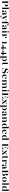

<svg xmlns="http://www.w3.org/2000/svg" viewBox="8739 -9410 864 18382"><g transform="rotate(90 9171.0 -219.0)"><path d="M117.7 -201.6V-492.7Q117.7 -518.5 112.9 -531.9Q108.1 -545.2 95.6 -551.2Q83.1 -557.3 58.9 -559.7L37.1 -562.1V-571Q53.2 -571 77 -570.2Q100.8 -569.4 129.4 -569Q158.1 -568.5 189.5 -568.5Q219.4 -568.5 244 -569.8Q268.5 -571 288.7 -571H337.1Q466.1 -571 532.7 -529.4Q599.2 -487.9 599.2 -408.1Q599.2 -354 565.3 -314.9Q531.5 -275.8 468.1 -254.8Q404.8 -233.9 316.1 -233.9Q296 -233.9 279.4 -235.1Q262.9 -236.3 247.6 -238.7Q232.3 -241.1 216.1 -244.4V-253.2Q236.3 -249.2 256 -246.4Q275.8 -243.5 301.6 -243.5Q381.5 -243.5 418.1 -282.3Q454.8 -321 454.8 -405.6Q454.8 -487.1 421.8 -524.2Q388.7 -561.3 316.1 -560.5H256.5V-201.6ZM175.8 -1.6Q147.6 -2.4 121.4 -2Q95.2 -1.6 73.4 -1.2Q51.6 -0.8 36.3 -0.8V-9.7L59.7 -11.3Q83.9 -15.3 96.4 -21Q108.9 -26.6 113.3 -39.5Q117.7 -52.4 117.7 -78.2V-201.6H256.5L257.3 -78.2Q257.3 -41.1 268.1 -29Q279 -16.9 316.1 -12.9L354 -8.9V0Q337.1 -0.8 312.9 -1.2Q288.7 -1.6 259.7 -2Q230.6 -2.4 197.6 -2.4H190.3Z M782.3 -2.4Q746.8 -2.4 718.1 -2Q689.5 -1.6 650 0V-8.9L664.5 -9.7Q695.2 -12.1 707.3 -25Q719.4 -37.9 719.4 -69.4V-208.9H844.4V-69.4Q844.4 -37.9 856.9 -25Q869.4 -12.1 900 -9.7L914.5 -8.9V0Q875.8 -1.6 846.8 -2Q817.7 -2.4 782.3 -2.4ZM719.4 -208.9V-545.2Q719.4 -579.8 707.3 -594.8Q695.2 -609.7 662.1 -612.1L650 -613.7V-622.6Q674.2 -621 689.5 -620.6Q704.8 -620.2 724.2 -620.2Q758.9 -620.2 787.9 -623Q816.9 -625.8 844.4 -631.5V-622.6V-208.9Z M1246.8 -208.9V-301.6Q1246.8 -357.3 1221.4 -386.7Q1196 -416.1 1147.6 -416.1Q1120.2 -416.1 1102.4 -407.3Q1084.7 -398.4 1084.7 -384.7Q1084.7 -373.4 1095.6 -362.1Q1106.5 -350.8 1116.9 -337.9Q1127.4 -325 1127.4 -308.1Q1127.4 -288.7 1109.3 -276.6Q1091.1 -264.5 1062.1 -264.5Q1032.3 -264.5 1014.5 -280.6Q996.8 -296.8 996.8 -322.6Q996.8 -354.8 1021.4 -378.6Q1046 -402.4 1089.1 -415.7Q1132.3 -429 1190.3 -429Q1288.7 -429 1330.2 -385.5Q1371.8 -341.9 1371.8 -246V-208.9ZM1099.2 11.3Q1043.5 11.3 1008.9 -15.7Q974.2 -42.7 974.2 -88.7Q974.2 -127.4 994 -150.4Q1013.7 -173.4 1044.8 -186.3Q1075.8 -199.2 1110.5 -207.3Q1145.2 -215.3 1176.2 -223Q1207.3 -230.6 1227.4 -243.5Q1247.6 -256.5 1247.6 -279L1249.2 -263.7Q1246 -245.2 1229.8 -233.1Q1213.7 -221 1192.7 -210.5Q1171.8 -200 1151.6 -187.1Q1131.5 -174.2 1118.1 -154.4Q1104.8 -134.7 1104.8 -102.4Q1104.8 -68.5 1122.2 -50Q1139.5 -31.5 1172.6 -31.5Q1196 -31.5 1215.7 -39.9Q1235.5 -48.4 1250 -66.1V-56.5Q1222.6 -22.6 1183.9 -5.6Q1145.2 11.3 1099.2 11.3ZM1371.8 -45.2Q1371.8 -26.6 1377.8 -19Q1383.9 -11.3 1397.6 -11.3Q1408.1 -11.3 1419 -15.3Q1429.8 -19.4 1442.7 -28.2L1446 -20.2Q1424.2 -4 1399.2 3.6Q1374.2 11.3 1341.1 11.3Q1294.4 11.3 1270.6 -5.6Q1246.8 -22.6 1246.8 -57.3V-208.9H1371.8Z M1707.3 54 1500.8 -362.9Q1492.7 -379 1486.3 -387.9Q1479.8 -396.8 1471 -401.2Q1462.1 -405.6 1448.4 -407.3L1433.9 -408.9V-417.7Q1454.8 -416.9 1481.9 -416.1Q1508.9 -415.3 1537.1 -415.3H1541.1H1547.6Q1579.8 -415.3 1608.9 -415.7Q1637.9 -416.1 1662.1 -416.5Q1686.3 -416.9 1702.4 -417.7V-408.9L1684.7 -406.5Q1648.4 -403.2 1639.5 -389.5Q1630.6 -375.8 1650 -336.3L1770.2 -93.5L1762.1 -83.9L1831.5 -242.7Q1853.2 -293.5 1858.1 -328.2Q1862.9 -362.9 1850.4 -382.7Q1837.9 -402.4 1808.9 -407.3L1800.8 -408.9V-417.7Q1827.4 -416.9 1848.4 -416.1Q1869.4 -415.3 1893.5 -415.3Q1914.5 -415.3 1931 -416.1Q1947.6 -416.9 1966.1 -417.7V-408.9L1954.8 -404.8Q1934.7 -398.4 1919.4 -383.5Q1904 -368.5 1886.7 -336.7Q1869.4 -304.8 1843.5 -246.8L1712.9 54ZM1567.7 192.7Q1525 192.7 1499.2 173.4Q1473.4 154 1473.4 121.8Q1473.4 93.5 1492.3 76.2Q1511.3 58.9 1541.9 58.9Q1565.3 58.9 1579 69.4Q1592.7 79.8 1592.7 96.8Q1592.7 110.5 1586.3 122.6Q1579.8 134.7 1573 145.2Q1566.1 155.6 1566.1 165.3Q1566.1 179.8 1584.7 179.8Q1618.5 179.8 1642.3 159.3Q1666.1 138.7 1681.5 102.4L1713.7 30.6L1721.8 33.1L1694.4 97.6Q1684.7 120.2 1669.8 141.9Q1654.8 163.7 1630.6 178.2Q1606.5 192.7 1567.7 192.7Z M1996.8 -408.9V-417.7H2304.8V-408.9ZM2133.1 -2.4Q2097.6 -2.4 2068.5 -2Q2039.5 -1.6 2000.8 0V-8.9L2014.5 -9.7Q2046 -12.1 2058.1 -25Q2070.2 -37.9 2070.2 -69.4V-208.9H2195.2V-69.4Q2195.2 -48.4 2200.8 -35.9Q2206.5 -23.4 2220.2 -17.7Q2233.9 -12.1 2258.1 -10.5L2282.3 -8.9V0Q2253.2 -1.6 2229.4 -2Q2205.6 -2.4 2182.7 -2.4Q2159.7 -2.4 2133.1 -2.4ZM2070.2 -208.9V-433.1Q2070.2 -526.6 2123.8 -578.6Q2177.4 -630.6 2272.6 -630.6Q2341.9 -630.6 2382.7 -606Q2423.4 -581.5 2423.4 -538.7Q2423.4 -511.3 2404.8 -494.4Q2386.3 -477.4 2354.8 -477.4Q2329 -477.4 2314.1 -489.5Q2299.2 -501.6 2299.2 -521.8Q2299.2 -537.1 2306.5 -550.4Q2313.7 -563.7 2320.6 -575.8Q2327.4 -587.9 2327.4 -597.6Q2327.4 -621 2295.2 -621Q2244.4 -621 2219.8 -581.9Q2195.2 -542.7 2195.2 -461.3V-208.9Z M2652.4 -208.9V-301.6Q2652.4 -357.3 2627 -386.7Q2601.6 -416.1 2553.2 -416.1Q2525.8 -416.1 2508.1 -407.3Q2490.3 -398.4 2490.3 -384.7Q2490.3 -373.4 2501.2 -362.1Q2512.1 -350.8 2522.6 -337.9Q2533.1 -325 2533.1 -308.1Q2533.1 -288.7 2514.9 -276.6Q2496.8 -264.5 2467.7 -264.5Q2437.9 -264.5 2420.2 -280.6Q2402.4 -296.8 2402.4 -322.6Q2402.4 -354.8 2427 -378.6Q2451.6 -402.4 2494.8 -415.7Q2537.9 -429 2596 -429Q2694.4 -429 2735.9 -385.5Q2777.4 -341.9 2777.4 -246V-208.9ZM2504.8 11.3Q2449.2 11.3 2414.5 -15.7Q2379.8 -42.7 2379.8 -88.7Q2379.8 -127.4 2399.6 -150.4Q2419.4 -173.4 2450.4 -186.3Q2481.5 -199.2 2516.1 -207.3Q2550.8 -215.3 2581.9 -223Q2612.9 -230.6 2633.1 -243.5Q2653.2 -256.5 2653.2 -279L2654.8 -263.7Q2651.6 -245.2 2635.5 -233.1Q2619.4 -221 2598.4 -210.5Q2577.4 -200 2557.3 -187.1Q2537.1 -174.2 2523.8 -154.4Q2510.5 -134.7 2510.5 -102.4Q2510.5 -68.5 2527.8 -50Q2545.2 -31.5 2578.2 -31.5Q2601.6 -31.5 2621.4 -39.9Q2641.1 -48.4 2655.6 -66.1V-56.5Q2628.2 -22.6 2589.5 -5.6Q2550.8 11.3 2504.8 11.3ZM2777.4 -45.2Q2777.4 -26.6 2783.5 -19Q2789.5 -11.3 2803.2 -11.3Q2813.7 -11.3 2824.6 -15.3Q2835.5 -19.4 2848.4 -28.2L2851.6 -20.2Q2829.8 -4 2804.8 3.6Q2779.8 11.3 2746.8 11.3Q2700 11.3 2676.2 -5.6Q2652.4 -22.6 2652.4 -57.3V-208.9H2777.4Z M2965.3 -208.9V-340.3Q2965.3 -375 2953.2 -389.9Q2941.1 -404.8 2908.1 -407.3L2896 -408.9V-417.7Q2920.2 -416.1 2935.5 -415.7Q2950.8 -415.3 2970.2 -415.3Q3004.8 -415.3 3033.9 -418.1Q3062.9 -421 3090.3 -426.6V-417.7V-208.9ZM3028.2 -2.4Q2992.7 -2.4 2964.1 -2Q2935.5 -1.6 2896 0V-8.9L2910.5 -9.7Q2941.1 -12.1 2953.2 -25Q2965.3 -37.9 2965.3 -69.4V-208.9H3090.3V-69.4Q3090.3 -37.9 3102.8 -25Q3115.3 -12.1 3146 -9.7L3160.5 -8.9V0Q3121.8 -1.6 3092.7 -2Q3063.7 -2.4 3028.2 -2.4ZM3028.2 -496Q2997.6 -496 2974.6 -513.3Q2951.6 -530.6 2951.6 -562.1Q2951.6 -594.4 2974.2 -611.7Q2996.8 -629 3027.4 -629Q3058.1 -629 3081 -611.7Q3104 -594.4 3104 -562.1Q3104 -530.6 3081 -513.3Q3058.1 -496 3028.2 -496Z M3344.4 -2.4Q3308.9 -2.4 3280.2 -2Q3251.6 -1.6 3212.1 0V-8.9L3226.6 -9.7Q3257.3 -12.1 3269.4 -25Q3281.5 -37.9 3281.5 -69.4V-208.9H3406.5V-69.4Q3406.5 -48.4 3412.1 -35.9Q3417.7 -23.4 3431.9 -17.7Q3446 -12.1 3470.2 -10.5L3493.5 -8.9V0Q3464.5 -1.6 3440.7 -2Q3416.9 -2.4 3394.4 -2.4Q3371.8 -2.4 3344.4 -2.4ZM3281.5 -208.9V-340.3Q3281.5 -375 3269.4 -389.9Q3257.3 -404.8 3224.2 -407.3L3212.1 -408.9V-417.7Q3236.3 -416.1 3251.6 -415.7Q3266.9 -415.3 3286.3 -415.3Q3321 -415.3 3350 -418.1Q3379 -421 3406.5 -426.6V-417.7V-208.9ZM3561.3 -271.8Q3538.7 -271.8 3524.6 -283.5Q3510.5 -295.2 3510.5 -314.5Q3510.5 -329 3516.5 -340.7Q3522.6 -352.4 3528.2 -364.1Q3533.9 -375.8 3533.9 -386.3Q3533.9 -406.5 3508.1 -406.5Q3490.3 -406.5 3471.4 -398.4Q3452.4 -390.3 3435.5 -374.6Q3418.5 -358.9 3405.6 -337.1L3404.8 -346.8Q3428.2 -386.3 3466.1 -408.5Q3504 -430.6 3546.8 -430.6Q3587.9 -430.6 3610.5 -410.1Q3633.1 -389.5 3633.1 -350.8Q3633.1 -314.5 3613.3 -293.1Q3593.5 -271.8 3561.3 -271.8Z M3909.7 0V-8.9Q3954.8 -10.5 3980.6 -23.8Q4006.5 -37.1 4006.5 -75V-296.8Q4006.5 -332.3 3999.6 -350.8Q3992.7 -369.4 3970.6 -376.6Q3948.4 -383.9 3904 -384.7V-393.5Q3983.9 -395.2 4037.5 -404Q4091.1 -412.9 4131.5 -434.7V-69.4Q4131.5 -35.5 4148.4 -23Q4165.3 -10.5 4210.5 -8.9V0Q4190.3 -0.8 4152 -2Q4113.7 -3.2 4073.4 -3.2Q4023.4 -3.2 3979 -2Q3934.7 -0.8 3909.7 0Z M4241.9 -21.8V-34.7L4601.6 -428.2L4605.6 -419.4L4328.2 -114.5L4327.4 -118.5H4731.5V-21.8ZM4515.3 113.7V-325.8L4601.6 -428.2H4614.5V113.7Z M4776.6 -21.8V-34.7L5136.3 -428.2L5140.3 -419.4L4862.9 -114.5L4862.1 -118.5H5266.1V-21.8ZM5050 113.7V-325.8L5136.3 -428.2H5149.2V113.7Z M5445.2 183.9Q5409.7 183.9 5381 184.3Q5352.4 184.7 5312.9 186.3V177.4L5327.4 176.6Q5358.1 174.2 5370.2 161.3Q5382.3 148.4 5382.3 116.9V-208.9H5507.3V116.9Q5507.3 138.7 5513.3 150.8Q5519.4 162.9 5534.3 168.1Q5549.2 173.4 5575.8 175.8L5608.9 177.4V186.3Q5576.6 184.7 5550.8 184.3Q5525 183.9 5500 183.9Q5475 183.9 5445.2 183.9ZM5647.6 -429Q5705.6 -429 5748.8 -402.4Q5791.9 -375.8 5815.7 -327.4Q5839.5 -279 5839.5 -212.9Q5839.5 -145.2 5813.3 -94.8Q5787.1 -44.4 5739.9 -16.5Q5692.7 11.3 5628.2 11.3Q5584.7 11.3 5549.6 -4.4Q5514.5 -20.2 5500.8 -41.1L5502.4 -50.8Q5513.7 -33.1 5535.9 -21.4Q5558.1 -9.7 5585.5 -9.7Q5646 -9.7 5677.4 -59.7Q5708.9 -109.7 5708.9 -205.6Q5708.9 -299.2 5679.4 -349.2Q5650 -399.2 5595.2 -399.2Q5567.7 -399.2 5541.9 -383.5Q5516.1 -367.7 5497.6 -331.5L5495.2 -338.7Q5518.5 -385.5 5557.7 -407.3Q5596.8 -429 5647.6 -429ZM5382.3 -208.9V-340.3Q5382.3 -375 5370.2 -389.9Q5358.1 -404.8 5325 -407.3L5312.9 -408.9V-417.7Q5337.1 -416.1 5352.4 -415.7Q5367.7 -415.3 5387.1 -415.3Q5421.8 -415.3 5450.8 -418.1Q5479.8 -421 5507.3 -426.6V-417.7V-208.9Z M6124.2 11.3Q6054 11.3 6019 -25.8Q5983.9 -62.9 5983.9 -141.1V-208.9H6108.9V-100.8Q6108.9 -56.5 6125.4 -37.9Q6141.9 -19.4 6170.2 -19.4Q6199.2 -19.4 6218.5 -36.3Q6237.9 -53.2 6252.4 -88.7L6259.7 -85.5Q6241.1 -34.7 6209.3 -11.7Q6177.4 11.3 6124.2 11.3ZM5983.9 -208.9V-532.3Q6023.4 -533.1 6053.6 -537.1Q6083.9 -541.1 6108.9 -549.2V-208.9ZM5894.4 -408.9V-417.7H6233.9V-408.9Z M6768.5 11.3Q6712.9 11.3 6677.8 2.4Q6642.7 -6.5 6620.2 -15.3Q6597.6 -24.2 6578.2 -24.2Q6563.7 -24.2 6554.8 -16.5Q6546 -8.9 6541.1 10.5H6532.3Q6533.9 -9.7 6534.7 -36.7Q6535.5 -63.7 6535.9 -108.1Q6536.3 -152.4 6536.3 -224.2H6545.2Q6560.5 -115.3 6614.1 -57.3Q6667.7 0.8 6754 0.8Q6816.9 0.8 6853.2 -28.6Q6889.5 -58.1 6889.5 -108.1Q6889.5 -137.9 6875 -159.7Q6860.5 -181.5 6827.8 -198.8Q6795.2 -216.1 6739.5 -232.3Q6667.7 -252.4 6623.4 -278.2Q6579 -304 6558.1 -337.9Q6537.1 -371.8 6537.1 -416.1Q6537.1 -493.5 6594 -537.9Q6650.8 -582.3 6750 -582.3Q6799.2 -582.3 6830.6 -573.8Q6862.1 -565.3 6884.3 -556.5Q6906.5 -547.6 6927.4 -547.6Q6943.5 -547.6 6951.6 -555.2Q6959.7 -562.9 6964.5 -581.5H6974.2Q6972.6 -563.7 6971.4 -541.9Q6970.2 -520.2 6969.8 -482.7Q6969.4 -445.2 6969.4 -379.8H6959.7Q6950.8 -438.7 6923 -481.9Q6895.2 -525 6852.8 -548.8Q6810.5 -572.6 6758.9 -572.6Q6704.8 -572.6 6675.8 -547.2Q6646.8 -521.8 6646.8 -476.6Q6646.8 -447.6 6660.9 -426.2Q6675 -404.8 6708.1 -388.3Q6741.1 -371.8 6799.2 -354Q6873.4 -333.1 6919 -307.3Q6964.5 -281.5 6985.5 -246.8Q7006.5 -212.1 7006.5 -165.3Q7006.5 -80.6 6944.8 -34.7Q6883.1 11.3 6768.5 11.3Z M7333.9 11.3Q7267.7 11.3 7218.1 -15.3Q7168.5 -41.9 7140.7 -91.1Q7112.9 -140.3 7112.9 -207.3Q7112.9 -280.6 7144 -329.8Q7175 -379 7228.6 -404Q7282.3 -429 7348.4 -429Q7404.8 -429 7447.2 -409.7Q7489.5 -390.3 7513.3 -350.4Q7537.1 -310.5 7537.1 -249.2H7203.2L7201.6 -258.1H7423.4Q7424.2 -304 7415.3 -340.7Q7406.5 -377.4 7388.7 -398.8Q7371 -420.2 7345.2 -420.2Q7307.3 -420.2 7279.4 -381.9Q7251.6 -343.5 7244.4 -256.5L7245.2 -254.8Q7244.4 -246.8 7244 -238.3Q7243.5 -229.8 7243.5 -220.2Q7243.5 -132.3 7281.9 -83.1Q7320.2 -33.9 7393.5 -33.9Q7440.3 -33.9 7475 -54.4Q7509.7 -75 7533.1 -121L7541.1 -115.3Q7516.1 -52.4 7462.9 -20.6Q7409.7 11.3 7333.9 11.3Z M7727.4 -2.4Q7691.9 -2.4 7663.3 -2Q7634.7 -1.6 7595.2 0V-8.9L7609.7 -9.7Q7640.3 -12.1 7652.4 -25Q7664.5 -37.9 7664.5 -69.4V-208.9H7789.5V-69.4Q7789.5 -37.9 7801.6 -25Q7813.7 -12.1 7842.7 -9.7L7854 -8.9V0Q7816.9 -1.6 7789.1 -2Q7761.3 -2.4 7727.4 -2.4ZM7664.5 -208.9V-340.3Q7664.5 -375 7652.4 -389.9Q7640.3 -404.8 7607.3 -407.3L7595.2 -408.9V-417.7Q7619.4 -416.1 7634.7 -415.7Q7650 -415.3 7669.4 -415.3Q7704 -415.3 7733.1 -418.1Q7762.1 -421 7789.5 -426.6V-417.7V-208.9ZM7971.8 -208.9V-296.8Q7971.8 -347.6 7952 -372.2Q7932.3 -396.8 7891.1 -396.8Q7851.6 -396.8 7822.2 -372.6Q7792.7 -348.4 7769.4 -296.8L7766.9 -302.4Q7795.2 -367.7 7839.5 -398.4Q7883.9 -429 7946 -429Q8021.8 -429 8059.3 -388.7Q8096.8 -348.4 8096.8 -267.7V-208.9ZM8034.7 -2.4Q8000 -2.4 7972.6 -2Q7945.2 -1.6 7907.3 0V-8.9L7918.5 -9.7Q7948.4 -12.1 7960.1 -25Q7971.8 -37.9 7971.8 -69.4V-208.9H8096.8V-69.4Q8096.8 -37.9 8108.5 -25Q8120.2 -12.1 8150 -9.7L8161.3 -8.9V0Q8124.2 -1.6 8096.4 -2Q8068.5 -2.4 8034.7 -2.4ZM8279 -208.9V-296.8Q8279 -347.6 8258.1 -372.2Q8237.1 -396.8 8196 -396.8Q8156.5 -396.8 8125.4 -375Q8094.4 -353.2 8067.7 -304.8L8065.3 -312.9Q8095.2 -371 8141.1 -400Q8187.1 -429 8253.2 -429Q8329.8 -429 8366.9 -388.7Q8404 -348.4 8404 -267.7V-208.9ZM8341.9 -2.4Q8307.3 -2.4 8279.8 -2Q8252.4 -1.6 8214.5 0V-8.9L8225.8 -9.7Q8255.6 -12.1 8267.3 -25Q8279 -37.9 8279 -69.4V-208.9H8404V-69.4Q8404 -37.9 8416.5 -25Q8429 -12.1 8459.7 -9.7L8473.4 -8.9V0Q8435.5 -1.6 8406.5 -2Q8377.4 -2.4 8341.9 -2.4Z M8594.4 -208.9V-340.3Q8594.4 -375 8582.3 -389.9Q8570.2 -404.8 8537.1 -407.3L8525 -408.9V-417.7Q8549.2 -416.1 8564.5 -415.7Q8579.8 -415.3 8599.2 -415.3Q8633.9 -415.3 8662.9 -418.1Q8691.9 -421 8719.4 -426.6V-417.7V-208.9ZM8657.3 -2.4Q8621.8 -2.4 8593.1 -2Q8564.5 -1.6 8525 0V-8.9L8539.5 -9.7Q8570.2 -12.1 8582.3 -25Q8594.4 -37.9 8594.4 -69.4V-208.9H8719.4V-69.4Q8719.4 -37.9 8731.9 -25Q8744.4 -12.1 8775 -9.7L8789.5 -8.9V0Q8750.8 -1.6 8721.8 -2Q8692.7 -2.4 8657.3 -2.4ZM8657.3 -496Q8626.6 -496 8603.6 -513.3Q8580.6 -530.6 8580.6 -562.1Q8580.6 -594.4 8603.2 -611.7Q8625.8 -629 8656.5 -629Q8687.1 -629 8710.1 -611.7Q8733.1 -594.4 8733.1 -562.1Q8733.1 -530.6 8710.1 -513.3Q8687.1 -496 8657.3 -496Z M8986.3 -2.4Q8958.1 -2.4 8931.9 -2Q8905.6 -1.6 8883.9 -1.2Q8862.1 -0.8 8846.8 0V-8.9L8870.2 -11.3Q8894.4 -15.3 8906.5 -21Q8918.5 -26.6 8923.4 -39.5Q8928.2 -52.4 8928.2 -78.2V-492.7Q8928.2 -518.5 8923.4 -531.5Q8918.5 -544.4 8906.5 -550.4Q8894.4 -556.5 8870.2 -559.7L8846.8 -562.1V-571Q8862.1 -571 8883.9 -570.2Q8905.6 -569.4 8931.9 -569Q8958.1 -568.5 8986.3 -568.5H8998.4H9131.5Q9208.1 -568.5 9260.5 -569.4Q9312.9 -570.2 9352.4 -571Q9350.8 -533.9 9352.8 -493.5Q9354.8 -453.2 9358.9 -409.7H9349.2Q9327.4 -463.7 9297.2 -496.8Q9266.9 -529.8 9225 -544.8Q9183.1 -559.7 9123.4 -559.7H9066.9V-86.3Q9066.9 -54 9071.4 -37.9Q9075.8 -21.8 9089.1 -16.5Q9102.4 -11.3 9128.2 -11.3H9150.8Q9198.4 -11.3 9235.5 -24.2Q9272.6 -37.1 9302 -62.9Q9331.5 -88.7 9354.4 -126.6Q9377.4 -164.5 9396 -215.3H9404.8Q9398.4 -158.1 9395.2 -103.6Q9391.9 -49.2 9393.5 0Q9351.6 -1.6 9296.4 -2Q9241.1 -2.4 9158.9 -2.4H8998.4ZM9037.1 -282.3V-291.1H9254.8V-282.3ZM9277.4 -159.7Q9271.8 -203.2 9256 -230.2Q9240.3 -257.3 9214.1 -269.8Q9187.9 -282.3 9147.6 -282.3V-291.1Q9203.2 -291.1 9234.3 -321.4Q9265.3 -351.6 9275 -414.5H9284.7Q9280.6 -364.5 9281 -338.3Q9281.5 -312.1 9281.5 -287.1Q9281.5 -272.6 9281.9 -257.3Q9282.3 -241.9 9283.1 -219.4Q9283.9 -196.8 9286.3 -159.7Z M9752.4 0V-8.9Q9766.9 -9.7 9774.2 -14.9Q9781.5 -20.2 9781 -29.4Q9780.6 -38.7 9771 -51.6L9550 -352.4Q9535.5 -372.6 9523 -383.9Q9510.5 -395.2 9497.6 -400.4Q9484.7 -405.6 9467.7 -408.9V-417.7Q9491.1 -416.1 9523.4 -415.3Q9555.6 -414.5 9587.9 -414.5Q9610.5 -414.5 9631.5 -414.9Q9652.4 -415.3 9670.2 -416.1Q9687.9 -416.9 9702.4 -417.7V-408.9Q9687.9 -407.3 9680.2 -402.4Q9672.6 -397.6 9673.4 -388.3Q9674.2 -379 9683.9 -366.1L9902.4 -67.7Q9921 -43.5 9941.1 -28.6Q9961.3 -13.7 9991.1 -8.9V0Q9966.9 -0.8 9935.9 -2Q9904.8 -3.2 9874.2 -3.2Q9840.3 -3.2 9806.5 -2Q9772.6 -0.8 9752.4 0ZM9461.3 0V-8.9Q9491.1 -20.2 9515.3 -35.1Q9539.5 -50 9564.1 -71.8Q9588.7 -93.5 9617.7 -124.2L9688.7 -195.2L9695.2 -189.5L9655.6 -147.6Q9628.2 -116.9 9620.6 -92.7Q9612.9 -68.5 9620.2 -50.8Q9627.4 -33.1 9644 -22.2Q9660.5 -11.3 9679.8 -8.9V0Q9661.3 -1.6 9628.6 -2Q9596 -2.4 9563.7 -2.4Q9547.6 -2.4 9533.1 -2Q9518.5 -1.6 9502 -1.2Q9485.5 -0.8 9461.3 0ZM9757.3 -225.8 9750.8 -233.1 9797.6 -283.1Q9826.6 -315.3 9831.5 -342.7Q9836.3 -370.2 9823.4 -387.9Q9810.5 -405.6 9787.1 -408.9V-417.7Q9804 -416.9 9818.5 -416.5Q9833.1 -416.1 9848 -415.7Q9862.9 -415.3 9879.8 -415.3Q9904 -415.3 9922.2 -416.1Q9940.3 -416.9 9962.1 -417.7V-408.9Q9939.5 -397.6 9919.8 -383.9Q9900 -370.2 9878.2 -350.8Q9856.5 -331.5 9827.4 -300.8Z M10146 183.9Q10110.5 183.9 10081.9 184.3Q10053.2 184.7 10013.7 186.3V177.4L10028.2 176.6Q10058.9 174.2 10071 161.3Q10083.1 148.4 10083.1 116.9V-208.9H10208.1V116.9Q10208.1 138.7 10214.1 150.8Q10220.2 162.9 10235.1 168.1Q10250 173.4 10276.6 175.8L10309.7 177.4V186.3Q10277.4 184.7 10251.6 184.3Q10225.8 183.9 10200.8 183.9Q10175.8 183.9 10146 183.9ZM10348.4 -429Q10406.5 -429 10449.6 -402.4Q10492.7 -375.8 10516.5 -327.4Q10540.3 -279 10540.3 -212.9Q10540.3 -145.2 10514.1 -94.8Q10487.9 -44.4 10440.7 -16.5Q10393.5 11.3 10329 11.3Q10285.5 11.3 10250.4 -4.4Q10215.3 -20.2 10201.6 -41.1L10203.2 -50.8Q10214.5 -33.1 10236.7 -21.4Q10258.9 -9.7 10286.3 -9.7Q10346.8 -9.7 10378.2 -59.7Q10409.7 -109.7 10409.7 -205.6Q10409.7 -299.2 10380.2 -349.2Q10350.8 -399.2 10296 -399.2Q10268.5 -399.2 10242.7 -383.5Q10216.9 -367.7 10198.4 -331.5L10196 -338.7Q10219.4 -385.5 10258.5 -407.3Q10297.6 -429 10348.4 -429ZM10083.1 -208.9V-340.3Q10083.1 -375 10071 -389.9Q10058.9 -404.8 10025.8 -407.3L10013.7 -408.9V-417.7Q10037.9 -416.1 10053.2 -415.7Q10068.5 -415.3 10087.9 -415.3Q10122.6 -415.3 10151.6 -418.1Q10180.6 -421 10208.1 -426.6V-417.7V-208.9Z M10910.5 -208.9V-301.6Q10910.5 -357.3 10885.1 -386.7Q10859.7 -416.1 10811.3 -416.1Q10783.9 -416.1 10766.1 -407.3Q10748.4 -398.4 10748.4 -384.7Q10748.4 -373.4 10759.3 -362.1Q10770.2 -350.8 10780.6 -337.9Q10791.1 -325 10791.1 -308.1Q10791.1 -288.7 10773 -276.6Q10754.8 -264.5 10725.8 -264.5Q10696 -264.5 10678.2 -280.6Q10660.5 -296.8 10660.5 -322.6Q10660.5 -354.8 10685.1 -378.6Q10709.7 -402.4 10752.8 -415.7Q10796 -429 10854 -429Q10952.4 -429 10994 -385.5Q11035.5 -341.9 11035.5 -246V-208.9ZM10762.9 11.3Q10707.3 11.3 10672.6 -15.7Q10637.9 -42.7 10637.9 -88.7Q10637.9 -127.4 10657.7 -150.4Q10677.4 -173.4 10708.5 -186.3Q10739.5 -199.2 10774.2 -207.3Q10808.9 -215.3 10839.9 -223Q10871 -230.6 10891.1 -243.5Q10911.3 -256.5 10911.3 -279L10912.9 -263.7Q10909.7 -245.2 10893.5 -233.1Q10877.4 -221 10856.5 -210.5Q10835.5 -200 10815.3 -187.1Q10795.2 -174.2 10781.9 -154.4Q10768.5 -134.7 10768.5 -102.4Q10768.5 -68.5 10785.9 -50Q10803.2 -31.5 10836.3 -31.5Q10859.7 -31.5 10879.4 -39.9Q10899.2 -48.4 10913.7 -66.1V-56.5Q10886.3 -22.6 10847.6 -5.6Q10808.9 11.3 10762.9 11.3ZM11035.5 -45.2Q11035.5 -26.6 11041.5 -19Q11047.6 -11.3 11061.3 -11.3Q11071.8 -11.3 11082.7 -15.3Q11093.5 -19.4 11106.5 -28.2L11109.7 -20.2Q11087.9 -4 11062.9 3.6Q11037.9 11.3 11004.8 11.3Q10958.1 11.3 10934.3 -5.6Q10910.5 -22.6 10910.5 -57.3V-208.9H11035.5Z M11284.7 -2.4Q11249.2 -2.4 11220.6 -2Q11191.9 -1.6 11152.4 0V-8.9L11166.9 -9.7Q11197.6 -12.1 11209.7 -25Q11221.8 -37.9 11221.8 -69.4V-208.9H11346.8V-69.4Q11346.8 -37.9 11358.9 -25Q11371 -12.1 11400 -9.7L11411.3 -8.9V0Q11374.2 -1.6 11346.4 -2Q11318.5 -2.4 11284.7 -2.4ZM11221.8 -208.9V-340.3Q11221.8 -375 11209.7 -389.9Q11197.6 -404.8 11164.5 -407.3L11152.4 -408.9V-417.7Q11176.6 -416.1 11191.9 -415.7Q11207.3 -415.3 11226.6 -415.3Q11261.3 -415.3 11290.3 -418.1Q11319.4 -421 11346.8 -426.6V-417.7V-208.9ZM11533.9 -208.9V-298.4Q11533.9 -349.2 11514.1 -373Q11494.4 -396.8 11450.8 -396.8Q11410.5 -396.8 11381 -373.4Q11351.6 -350 11326.6 -297.6L11324.2 -303.2Q11354.8 -368.5 11398 -398.8Q11441.1 -429 11504.8 -429Q11583.1 -429 11621 -388.7Q11658.9 -348.4 11658.9 -266.9V-208.9ZM11596.8 -2.4Q11562.1 -2.4 11534.7 -2Q11507.3 -1.6 11469.4 0V-8.9L11480.6 -9.7Q11510.5 -12.1 11522.2 -25Q11533.9 -37.9 11533.9 -69.4V-208.9H11658.9V-69.4Q11658.9 -37.9 11671.4 -25Q11683.9 -12.1 11714.5 -9.7L11728.2 -8.9V0Q11690.3 -1.6 11661.3 -2Q11632.3 -2.4 11596.8 -2.4Z M11992.7 11.3Q11934.7 11.3 11891.5 -15.3Q11848.4 -41.9 11824.6 -90.7Q11800.8 -139.5 11800.8 -204Q11800.8 -273.4 11826.6 -323.8Q11852.4 -374.2 11899.6 -401.6Q11946.8 -429 12012.1 -429Q12055.6 -429 12090.7 -413.3Q12125.8 -397.6 12139.5 -376.6L12137.1 -366.9Q12126.6 -385.5 12104.8 -396.8Q12083.1 -408.1 12054 -408.1Q11994.4 -408.1 11962.9 -358.1Q11931.5 -308.1 11931.5 -212.1Q11931.5 -118.5 11960.9 -68.5Q11990.3 -18.5 12044.4 -18.5Q12071.8 -18.5 12098 -34.3Q12124.2 -50 12142.7 -86.3L12145.2 -79Q12121.8 -32.3 12082.3 -10.5Q12042.7 11.3 11992.7 11.3ZM12132.3 0V-208.9H12257.3V-77.4Q12257.3 -41.9 12269.8 -27.4Q12282.3 -12.9 12314.5 -9.7L12326.6 -8.9V0Q12303.2 -1.6 12287.9 -2Q12272.6 -2.4 12253.2 -2.4Q12218.5 -2.4 12189.1 0.4Q12159.7 3.2 12132.3 8.9ZM12132.3 -208.9V-545.2Q12132.3 -579.8 12119.8 -594.8Q12107.3 -609.7 12075 -612.1L12062.9 -613.7V-622.6Q12086.3 -621 12101.6 -620.6Q12116.9 -620.2 12137.1 -620.2Q12171.8 -620.2 12200.8 -623Q12229.8 -625.8 12257.3 -631.5V-622.6V-208.9Z M12612.9 11.3Q12546.8 11.3 12497.2 -15.3Q12447.6 -41.9 12419.8 -91.1Q12391.9 -140.3 12391.9 -207.3Q12391.9 -280.6 12423 -329.8Q12454 -379 12507.7 -404Q12561.3 -429 12627.4 -429Q12683.9 -429 12726.2 -409.7Q12768.5 -390.3 12792.3 -350.4Q12816.1 -310.5 12816.1 -249.2H12482.3L12480.6 -258.1H12702.4Q12703.2 -304 12694.4 -340.7Q12685.5 -377.4 12667.7 -398.8Q12650 -420.2 12624.2 -420.2Q12586.3 -420.2 12558.5 -381.9Q12530.6 -343.5 12523.4 -256.5L12524.2 -254.8Q12523.4 -246.8 12523 -238.3Q12522.6 -229.8 12522.6 -220.2Q12522.6 -132.3 12560.9 -83.1Q12599.2 -33.9 12672.6 -33.9Q12719.4 -33.9 12754 -54.4Q12788.7 -75 12812.1 -121L12820.2 -115.3Q12795.2 -52.4 12741.9 -20.6Q12688.7 11.3 12612.9 11.3Z M13100 11.3Q13041.9 11.3 12998.8 -15.3Q12955.6 -41.9 12931.9 -90.7Q12908.1 -139.5 12908.1 -204Q12908.1 -273.4 12933.9 -323.8Q12959.7 -374.2 13006.9 -401.6Q13054 -429 13119.4 -429Q13162.9 -429 13198 -413.3Q13233.1 -397.6 13246.8 -376.6L13244.4 -366.9Q13233.9 -385.5 13212.1 -396.8Q13190.3 -408.1 13161.3 -408.1Q13101.6 -408.1 13070.2 -358.1Q13038.7 -308.1 13038.7 -212.1Q13038.7 -118.5 13068.1 -68.5Q13097.6 -18.5 13151.6 -18.5Q13179 -18.5 13205.2 -34.3Q13231.5 -50 13250 -86.3L13252.4 -79Q13229 -32.3 13189.5 -10.5Q13150 11.3 13100 11.3ZM13239.5 0V-208.9H13364.5V-77.4Q13364.5 -41.9 13377 -27.4Q13389.5 -12.9 13421.8 -9.7L13433.9 -8.9V0Q13410.5 -1.6 13395.2 -2Q13379.8 -2.4 13360.5 -2.4Q13325.8 -2.4 13296.4 0.4Q13266.9 3.2 13239.5 8.9ZM13239.5 -208.9V-545.2Q13239.5 -579.8 13227 -594.8Q13214.5 -609.7 13182.3 -612.1L13170.2 -613.7V-622.6Q13193.5 -621 13208.9 -620.6Q13224.2 -620.2 13244.4 -620.2Q13279 -620.2 13308.1 -623Q13337.1 -625.8 13364.5 -631.5V-622.6V-208.9Z M13850.8 -2.4Q13822.6 -2.4 13796.4 -2Q13770.2 -1.6 13748.4 -1.2Q13726.6 -0.8 13711.3 0V-8.9L13734.7 -11.3Q13758.9 -15.3 13771 -21Q13783.1 -26.6 13787.9 -39.5Q13792.7 -52.4 13792.7 -78.2V-492.7Q13792.7 -518.5 13787.9 -531.5Q13783.1 -544.4 13771 -550.4Q13758.9 -556.5 13734.7 -559.7L13711.3 -562.1V-571Q13726.6 -571 13748.4 -570.2Q13770.2 -569.4 13796.4 -569Q13822.6 -568.5 13850.8 -568.5H13862.9H13996Q14072.6 -568.5 14125 -569.4Q14177.4 -570.2 14216.9 -571Q14215.3 -533.9 14217.3 -493.5Q14219.4 -453.2 14223.4 -409.7H14213.7Q14191.9 -463.7 14161.7 -496.8Q14131.5 -529.8 14089.5 -544.8Q14047.6 -559.7 13987.9 -559.7H13931.5V-86.3Q13931.5 -54 13935.9 -37.9Q13940.3 -21.8 13953.6 -16.5Q13966.9 -11.3 13992.7 -11.3H14015.3Q14062.9 -11.3 14100 -24.2Q14137.1 -37.1 14166.5 -62.9Q14196 -88.7 14219 -126.6Q14241.9 -164.5 14260.5 -215.3H14269.4Q14262.9 -158.1 14259.7 -103.6Q14256.5 -49.2 14258.1 0Q14216.1 -1.6 14160.9 -2Q14105.6 -2.4 14023.4 -2.4H13862.9ZM13901.6 -282.3V-291.1H14119.4V-282.3ZM14141.9 -159.7Q14136.3 -203.2 14120.6 -230.2Q14104.8 -257.3 14078.6 -269.8Q14052.4 -282.3 14012.1 -282.3V-291.1Q14067.7 -291.1 14098.8 -321.4Q14129.8 -351.6 14139.5 -414.5H14149.2Q14145.2 -364.5 14145.6 -338.3Q14146 -312.1 14146 -287.1Q14146 -272.6 14146.4 -257.3Q14146.8 -241.9 14147.6 -219.4Q14148.4 -196.8 14150.8 -159.7Z M14616.9 0V-8.9Q14631.5 -9.7 14638.7 -14.9Q14646 -20.2 14645.6 -29.4Q14645.2 -38.7 14635.5 -51.6L14414.5 -352.4Q14400 -372.6 14387.5 -383.9Q14375 -395.2 14362.1 -400.4Q14349.2 -405.6 14332.3 -408.9V-417.7Q14355.6 -416.1 14387.9 -415.3Q14420.2 -414.5 14452.4 -414.5Q14475 -414.5 14496 -414.9Q14516.9 -415.3 14534.7 -416.1Q14552.4 -416.9 14566.9 -417.7V-408.9Q14552.4 -407.3 14544.8 -402.4Q14537.1 -397.6 14537.9 -388.3Q14538.7 -379 14548.4 -366.1L14766.9 -67.7Q14785.5 -43.5 14805.6 -28.6Q14825.8 -13.7 14855.6 -8.9V0Q14831.5 -0.8 14800.4 -2Q14769.4 -3.2 14738.7 -3.2Q14704.8 -3.2 14671 -2Q14637.1 -0.8 14616.9 0ZM14325.8 0V-8.9Q14355.6 -20.2 14379.8 -35.1Q14404 -50 14428.6 -71.8Q14453.2 -93.5 14482.3 -124.2L14553.2 -195.2L14559.7 -189.5L14520.2 -147.6Q14492.7 -116.9 14485.1 -92.7Q14477.4 -68.5 14484.7 -50.8Q14491.9 -33.1 14508.5 -22.2Q14525 -11.3 14544.4 -8.9V0Q14525.8 -1.6 14493.1 -2Q14460.5 -2.4 14428.2 -2.4Q14412.1 -2.4 14397.6 -2Q14383.1 -1.6 14366.5 -1.2Q14350 -0.8 14325.8 0ZM14621.8 -225.8 14615.3 -233.1 14662.1 -283.1Q14691.1 -315.3 14696 -342.7Q14700.8 -370.2 14687.9 -387.9Q14675 -405.6 14651.6 -408.9V-417.7Q14668.5 -416.9 14683.1 -416.5Q14697.6 -416.1 14712.5 -415.7Q14727.4 -415.3 14744.4 -415.3Q14768.5 -415.3 14786.7 -416.1Q14804.8 -416.9 14826.6 -417.7V-408.9Q14804 -397.6 14784.3 -383.9Q14764.5 -370.2 14742.7 -350.8Q14721 -331.5 14691.9 -300.8Z M15084.7 11.3Q15014.5 11.3 14979.4 -25.8Q14944.4 -62.9 14944.4 -141.1V-208.9H15069.4V-100.8Q15069.4 -56.5 15085.9 -37.9Q15102.4 -19.4 15130.6 -19.4Q15159.7 -19.4 15179 -36.3Q15198.4 -53.2 15212.9 -88.7L15220.2 -85.5Q15201.6 -34.7 15169.8 -11.7Q15137.9 11.3 15084.7 11.3ZM14944.4 -208.9V-532.3Q14983.9 -533.1 15014.1 -537.1Q15044.4 -541.1 15069.4 -549.2V-208.9ZM14854.8 -408.9V-417.7H15194.4V-408.9Z M15373.4 -2.4Q15337.9 -2.4 15309.3 -2Q15280.6 -1.6 15241.1 0V-8.9L15255.6 -9.7Q15286.3 -12.1 15298.4 -25Q15310.5 -37.9 15310.5 -69.4V-208.9H15435.5V-69.4Q15435.5 -48.4 15441.1 -35.9Q15446.8 -23.4 15460.9 -17.7Q15475 -12.1 15499.2 -10.5L15522.6 -8.9V0Q15493.5 -1.6 15469.8 -2Q15446 -2.4 15423.4 -2.4Q15400.8 -2.4 15373.4 -2.4ZM15310.5 -208.9V-340.3Q15310.5 -375 15298.4 -389.9Q15286.3 -404.8 15253.2 -407.3L15241.1 -408.9V-417.7Q15265.3 -416.1 15280.6 -415.7Q15296 -415.3 15315.3 -415.3Q15350 -415.3 15379 -418.1Q15408.1 -421 15435.5 -426.6V-417.7V-208.9ZM15590.3 -271.8Q15567.7 -271.8 15553.6 -283.5Q15539.5 -295.2 15539.5 -314.5Q15539.5 -329 15545.6 -340.7Q15551.6 -352.4 15557.3 -364.1Q15562.9 -375.8 15562.9 -386.3Q15562.9 -406.5 15537.1 -406.5Q15519.4 -406.5 15500.4 -398.4Q15481.5 -390.3 15464.5 -374.6Q15447.6 -358.9 15434.7 -337.1L15433.9 -346.8Q15457.3 -386.3 15495.2 -408.5Q15533.1 -430.6 15575.8 -430.6Q15616.9 -430.6 15639.5 -410.1Q15662.1 -389.5 15662.1 -350.8Q15662.1 -314.5 15642.3 -293.1Q15622.6 -271.8 15590.3 -271.8Z M15989.5 -208.9V-301.6Q15989.5 -357.3 15964.1 -386.7Q15938.7 -416.1 15890.3 -416.1Q15862.9 -416.1 15845.2 -407.3Q15827.4 -398.4 15827.4 -384.7Q15827.4 -373.4 15838.3 -362.1Q15849.2 -350.8 15859.7 -337.9Q15870.2 -325 15870.2 -308.1Q15870.2 -288.7 15852 -276.6Q15833.9 -264.5 15804.8 -264.5Q15775 -264.5 15757.3 -280.6Q15739.5 -296.8 15739.5 -322.6Q15739.5 -354.8 15764.1 -378.6Q15788.7 -402.4 15831.9 -415.7Q15875 -429 15933.1 -429Q16031.5 -429 16073 -385.5Q16114.5 -341.9 16114.5 -246V-208.9ZM15841.9 11.3Q15786.3 11.3 15751.6 -15.7Q15716.9 -42.7 15716.9 -88.7Q15716.9 -127.4 15736.7 -150.4Q15756.5 -173.4 15787.5 -186.3Q15818.5 -199.2 15853.2 -207.3Q15887.9 -215.3 15919 -223Q15950 -230.6 15970.2 -243.5Q15990.3 -256.5 15990.3 -279L15991.9 -263.7Q15988.7 -245.2 15972.6 -233.1Q15956.5 -221 15935.5 -210.5Q15914.5 -200 15894.4 -187.1Q15874.2 -174.2 15860.9 -154.4Q15847.6 -134.7 15847.6 -102.4Q15847.6 -68.5 15864.9 -50Q15882.3 -31.5 15915.3 -31.5Q15938.7 -31.5 15958.5 -39.9Q15978.2 -48.4 15992.7 -66.1V-56.5Q15965.3 -22.6 15926.6 -5.6Q15887.9 11.3 15841.9 11.3ZM16114.5 -45.2Q16114.5 -26.6 16120.6 -19Q16126.6 -11.3 16140.3 -11.3Q16150.8 -11.3 16161.7 -15.3Q16172.6 -19.4 16185.5 -28.2L16188.7 -20.2Q16166.9 -4 16141.9 3.6Q16116.9 11.3 16083.9 11.3Q16037.1 11.3 16013.3 -5.6Q15989.5 -22.6 15989.5 -57.3V-208.9H16114.5Z M16495.2 0Q16475 0 16450 -1.2Q16425 -2.4 16396 -2.4Q16364.5 -2.4 16335.9 -2Q16307.3 -1.6 16283.5 -1.2Q16259.7 -0.8 16242.7 0V-8.9L16264.5 -11.3Q16289.5 -13.7 16302 -19.8Q16314.5 -25.8 16319.4 -39.1Q16324.2 -52.4 16324.2 -78.2V-492.7Q16324.2 -518.5 16319.4 -531.9Q16314.5 -545.2 16302 -551.2Q16289.5 -557.3 16264.5 -559.7L16242.7 -562.1V-571Q16259.7 -571 16283.5 -570.2Q16307.3 -569.4 16335.9 -569Q16364.5 -568.5 16396 -568.5Q16425 -568.5 16450 -569.8Q16475 -571 16495.2 -571H16549.2Q16662.9 -571 16719.8 -537.5Q16776.6 -504 16776.6 -437.9Q16776.6 -378.2 16728.2 -343.5Q16679.8 -308.9 16583.9 -299.2V-297.6Q16704.8 -295.2 16766.5 -258.5Q16828.2 -221.8 16828.2 -151.6Q16828.2 -78.2 16760.9 -39.1Q16693.5 0 16562.9 0ZM16526.6 -9.7Q16604 -9.7 16643.5 -46.8Q16683.1 -83.9 16683.1 -154.8Q16683.1 -221.8 16648.8 -256.9Q16614.5 -291.9 16550.8 -291.9H16427.4V-300.8H16550Q16594.4 -300.8 16620.6 -336.3Q16646.8 -371.8 16646.8 -431.5Q16646.8 -492.7 16617.3 -526.6Q16587.9 -560.5 16533.9 -560.5H16462.9V-77.4Q16462.9 -50 16468.1 -35.5Q16473.4 -21 16487.1 -15.3Q16500.8 -9.7 16526.6 -9.7Z M17158.9 11.3Q17087.1 11.3 17034.3 -14.9Q16981.5 -41.1 16952.4 -90.3Q16923.4 -139.5 16923.4 -208.1Q16923.4 -278.2 16952.4 -327Q16981.5 -375.8 17034.3 -402.4Q17087.1 -429 17158.9 -429Q17230.6 -429 17283.9 -402.8Q17337.1 -376.6 17366.1 -327.4Q17395.2 -278.2 17395.2 -208.1Q17395.2 -139.5 17366.1 -90.3Q17337.1 -41.1 17283.9 -14.9Q17230.6 11.3 17158.9 11.3ZM17158.9 2.4Q17206.5 2.4 17235.5 -53.6Q17264.5 -109.7 17264.5 -208.1Q17264.5 -307.3 17235.1 -363.7Q17205.6 -420.2 17158.9 -420.2Q17112.9 -420.2 17083.5 -363.7Q17054 -307.3 17054 -208.9Q17054 -109.7 17083.1 -53.6Q17112.1 2.4 17158.9 2.4Z M17600.8 -2.4Q17565.3 -2.4 17536.7 -2Q17508.1 -1.6 17468.5 0V-8.9L17483.1 -9.7Q17513.7 -12.1 17525.8 -25Q17537.9 -37.9 17537.9 -69.4V-208.9H17662.9V-69.4Q17662.9 -37.9 17675.4 -25Q17687.9 -12.1 17718.5 -9.7L17733.1 -8.9V0Q17694.4 -1.6 17665.3 -2Q17636.3 -2.4 17600.8 -2.4ZM17537.9 -208.9V-545.2Q17537.9 -579.8 17525.8 -594.8Q17513.7 -609.7 17480.6 -612.1L17468.5 -613.7V-622.6Q17492.7 -621 17508.1 -620.6Q17523.4 -620.2 17542.7 -620.2Q17577.4 -620.2 17606.5 -623Q17635.5 -625.8 17662.9 -631.5V-622.6V-208.9Z M17990.3 11.3Q17932.3 11.3 17889.1 -15.3Q17846 -41.9 17822.2 -90.7Q17798.4 -139.5 17798.4 -204Q17798.4 -273.4 17824.2 -323.8Q17850 -374.2 17897.2 -401.6Q17944.4 -429 18009.7 -429Q18053.2 -429 18088.3 -413.3Q18123.4 -397.6 18137.1 -376.6L18134.7 -366.9Q18124.2 -385.5 18102.4 -396.8Q18080.6 -408.1 18051.6 -408.1Q17991.9 -408.1 17960.5 -358.1Q17929 -308.1 17929 -212.1Q17929 -118.5 17958.5 -68.5Q17987.9 -18.5 18041.9 -18.5Q18069.4 -18.5 18095.6 -34.3Q18121.8 -50 18140.3 -86.3L18142.7 -79Q18119.4 -32.3 18079.8 -10.5Q18040.3 11.3 17990.3 11.3ZM18129.8 0V-208.9H18254.8V-77.4Q18254.8 -41.9 18267.3 -27.4Q18279.8 -12.9 18312.1 -9.7L18324.2 -8.9V0Q18300.8 -1.6 18285.5 -2Q18270.2 -2.4 18250.8 -2.4Q18216.1 -2.4 18186.7 0.4Q18157.3 3.2 18129.8 8.9ZM18129.8 -208.9V-545.2Q18129.8 -579.8 18117.3 -594.8Q18104.8 -609.7 18072.6 -612.1L18060.5 -613.7V-622.6Q18083.9 -621 18099.2 -620.6Q18114.5 -620.2 18134.7 -620.2Q18169.4 -620.2 18198.4 -623Q18227.4 -625.8 18254.8 -631.5V-622.6V-208.9Z"/></g></svg>

Font: Playfair 144pt SemiExpanded ExtraBold
Style: Regular
Weight: 800
Width: 6
Designer: Claus Eggers Sørensen
Foundry: Claus Eggers Sørensen
Version: Version 2.203